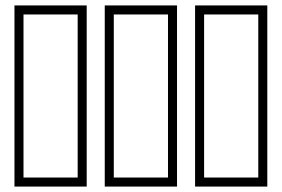

<svg xmlns="http://www.w3.org/2000/svg" viewBox="-20 -686 1036 706"><path d="M33.2 0V-666H298.8V0ZM66.4 -33.2H265.6V-632.8H66.4Z M365.2 0V-666H630.9V0ZM398.4 -33.2H597.7V-632.8H398.4Z M697.3 0V-666H962.9V0ZM730.5 -33.2H929.7V-632.8H730.5Z"/></svg>

Font: Crimson Text
Style: Bold
Weight: 700
Designer: Sebastian Kosch
Foundry: Sebastian Kosch
Version: Version 1.100